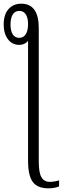

<svg xmlns="http://www.w3.org/2000/svg" viewBox="-65 -780 340 1040"><path d="M87 90V-560Q81 -550 68 -543.5Q55 -537 39 -537Q1 -537 -22 -567.5Q-45 -598 -45 -647Q-45 -701 -19 -730.5Q7 -760 50 -760Q145 -760 145 -628V96Q145 155 159.5 180Q174 205 205 205Q228 205 255 197V230Q230 240 197 240Q138 240 112.5 205.5Q87 171 87 90ZM87 -649Q87 -684 74.5 -702.5Q62 -721 40 -721Q16 -721 4 -701.5Q-8 -682 -8 -647Q-8 -613 4 -594Q16 -575 39 -575Q62 -575 74.5 -594.5Q87 -614 87 -649Z"/></svg>

Font: Noto Serif CondLight
Style: Regular
Weight: 300
Width: 3
Designer: Monotype Design Team
Foundry: Monotype Imaging Inc.
Version: Version 1.001